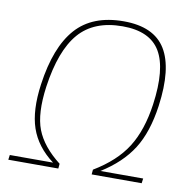

<svg xmlns="http://www.w3.org/2000/svg" viewBox="-79 -782 872 862"><g transform="rotate(10 357.5 -351.0)"><path d="M151 -22H214Q137 -80 110 -159Q83 -238 100 -359Q124 -532 199.5 -617Q275 -702 417 -702Q555 -702 608 -615.5Q661 -529 637 -355Q620 -233 571.5 -156.5Q523 -80 430 -22H489H625L622 0H394L396 -22Q496 -82 545 -159.5Q594 -237 611 -357Q634 -522 587.5 -600.5Q541 -679 416 -679Q286 -679 217.5 -600Q149 -521 125 -352Q108 -228 135.5 -156.5Q163 -85 244 -22L242 0H14L17 -22Z"/></g></svg>

Font: Exo 2.0 Thin
Style: Italic
Weight: 250
Italic angle: -8°
Designer: Natanael Gama
Version: Version 1.001;PS 001.001;hotconv 1.0.70;makeotf.lib2.5.58329